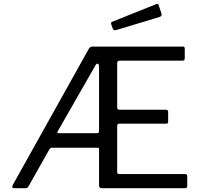

<svg xmlns="http://www.w3.org/2000/svg" viewBox="-20 -986 1048 1006"><path d="M949 -74Q961 -74 961 -64V-11Q961 -6 958.5 -3Q956 0 950 0H513Q499 0 499 -14V-205Q499 -212 491 -212H252Q243 -212 239 -204L129 -9Q127 -5 123.5 -2.5Q120 0 113 0H53Q47 0 45 -4.5Q43 -9 47 -17L444 -728Q448 -735 452.5 -738.5Q457 -742 466 -742H938Q948 -742 948 -731V-680Q948 -668 935 -668H607Q594 -668 594 -656V-422Q594 -411 606 -411H850Q861 -411 861 -400V-347Q861 -343 859 -340.5Q857 -338 850 -338H605Q594 -338 594 -327V-84Q594 -74 604 -74H949ZM488 -288Q499 -288 499 -300V-639Q498 -652 491 -652.5Q484 -653 477 -638L283 -299Q276 -288 287 -288H488ZM811 -960 826 -915Q830 -902 816 -897L587 -828Q580 -827 576.5 -828.5Q573 -830 571 -836L563 -858Q559 -869 568 -872L800 -965Q808 -968 811 -960Z"/></svg>

Font: Libre Franklin
Style: Regular
Weight: 400
Designer: Pablo Impallari, Rodrigo Fuenzalida, Nhung Nguyen
Foundry: Impallari Type
Version: Version 3.000